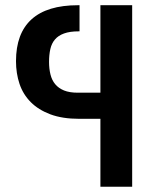

<svg xmlns="http://www.w3.org/2000/svg" viewBox="-20 -516 590 732"><path d="M283.2 -396.5H280.3Q246.1 -396.5 224.1 -388.4Q202.1 -380.4 189.5 -365.5Q176.8 -350.6 171.9 -328.9Q167 -307.1 167 -279.8Q167 -253.9 172.4 -232.2Q177.7 -210.4 190.4 -195.1Q203.1 -179.7 224.1 -171.1Q245.1 -162.6 276.4 -162.6H362.8V-496.1H483.9V195.8H362.8V-63H282.2Q217.8 -63 172.1 -80.1Q126.5 -97.2 97.2 -126.7Q67.9 -156.2 54.4 -196.3Q41 -236.3 41 -282.7Q41 -388.7 100.3 -442.4Q159.7 -496.1 277.3 -496.1H283.2Z"/></svg>

Font: Code New Roman
Style: Bold
Weight: 700
Monospace: yes
Designer: Sam Radian
Foundry: Code New Roman
Version: Version 1.508 October 19, 2014